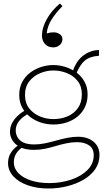

<svg xmlns="http://www.w3.org/2000/svg" viewBox="-20 -855 622 1098"><path d="M257 223Q191 223 138.5 204.5Q86 186 56 153Q26 120 26 77Q26 45 40.5 21.5Q55 -2 75.5 -17.5Q96 -33 113 -40L138 -28Q106 -17 82.5 9.5Q59 36 59 73Q59 108 85 135Q111 162 157 177Q203 192 262 192Q327 192 385 173Q443 154 479.5 118Q516 82 516 32Q516 -6 489 -24Q462 -42 421 -42Q390 -42 359.5 -35.5Q329 -29 299 -20Q269 -11 238.5 -4.5Q208 2 176 2Q124 2 94 -14Q64 -30 50.5 -53.5Q37 -77 37 -100Q37 -130 51 -154.5Q65 -179 87 -198Q109 -217 134 -229L163 -217Q137 -204 115.5 -188Q94 -172 82 -152.5Q70 -133 70 -108Q70 -88 80.5 -69.5Q91 -51 114 -40Q137 -29 176 -29Q206 -29 237.5 -35.5Q269 -42 300.5 -51Q332 -60 364 -66.5Q396 -73 428 -73Q462 -73 489.5 -60.5Q517 -48 533 -25Q549 -2 549 32Q549 77 524.5 112.5Q500 148 458 172.5Q416 197 364 210Q312 223 257 223ZM285 -143Q249 -143 214.5 -154Q180 -165 152 -186.5Q124 -208 107 -239.5Q90 -271 90 -312Q90 -354 107 -386Q124 -418 152.5 -439.5Q181 -461 215.5 -472Q250 -483 285 -483Q320 -483 354.5 -472Q389 -461 417.5 -440Q446 -419 463.5 -387.5Q481 -356 481 -315Q481 -274 465.5 -242Q450 -210 423 -188Q396 -166 360.5 -154.5Q325 -143 285 -143ZM285 -174Q330 -174 367 -190Q404 -206 426 -237.5Q448 -269 448 -315Q448 -362 423.5 -392.5Q399 -423 361.5 -437.5Q324 -452 285 -452Q247 -452 209.5 -436.5Q172 -421 147.5 -390Q123 -359 123 -312Q123 -265 147.5 -234.5Q172 -204 209 -189Q246 -174 285 -174ZM411 -421 394 -442Q403 -470 416.5 -492.5Q430 -515 449 -531.5Q468 -548 492 -558Q516 -568 546 -569V-536Q494 -533 464 -507.5Q434 -482 411 -421ZM220 -653Q220 -696 247.5 -745.5Q275 -795 323 -835L337 -820Q300 -782 276 -745Q252 -708 247 -664Q258 -667 266.5 -668.5Q275 -670 288 -670Q307 -670 322 -659.5Q337 -649 337 -630Q337 -611 321.5 -597.5Q306 -584 285 -584Q255 -584 237.5 -603Q220 -622 220 -653Z"/></svg>

Font: BioRhyme ExtraLight
Style: Regular
Weight: 250
Designer: Aoife Mooney
Foundry: Aoife Mooney Type
Version: Version 1.600;gftools[0.9.33]